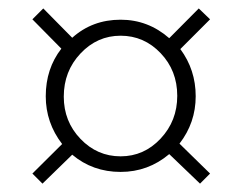

<svg xmlns="http://www.w3.org/2000/svg" viewBox="-20 -565 575 457"><path d="M151.9 -475.1Q199.7 -518.1 267.1 -518.1Q332.5 -518.1 382.8 -474.1L453.1 -544.9L480 -519L409.2 -448.2Q445.8 -398.9 445.8 -335.9Q445.8 -272.9 407.2 -223.1L480 -151.9L456.1 -127.9L382.8 -198.2Q332.5 -155.8 267.1 -155.8Q200.7 -155.8 151.9 -196.8L81.1 -127.9L57.1 -151.9L127.9 -222.2Q88.9 -272.9 88.9 -335.9Q88.9 -401.4 126 -449.2L57.1 -519L83 -544.9ZM401.9 -336.9Q401.9 -397 362.3 -438.5Q322.8 -480 267.1 -480Q211.4 -480 171.6 -437.7Q131.8 -395.5 131.8 -335Q131.8 -275.9 171.6 -234.4Q211.4 -192.9 267.1 -192.9Q322.8 -192.9 362.3 -235.1Q401.9 -277.3 401.9 -336.9Z"/></svg>

Font: Rawline Light
Style: Regular
Weight: 300
Designer: Matt McInerney, Pablo Impallari, Rodrigo Fuenzalida
Foundry: Matt McInerney, Pablo Impallari, Rodrigo Fuenzalida
Version: Version 4.020;PS 004.020;hotconv 1.0.88;makeotf.lib2.5.64775